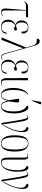

<svg xmlns="http://www.w3.org/2000/svg" viewBox="1491 -2336 855 3877"><g transform="rotate(90 1918.5 -397.5)"><path d="M230 6Q176 6 162 -23.5Q148 -53 152 -98L184 -495H119Q86 -495 67.5 -491.5Q49 -488 37.5 -479Q26 -470 14 -454L9 -457Q20 -482 32.5 -499.5Q45 -517 67.5 -526.5Q90 -536 130 -536H331L326 -495H193L191 -84Q191 -37 203 -21Q215 -5 243 -5Q263 -5 277.5 -13.5Q292 -22 301 -30L307 -23Q290 -8 272.5 -1Q255 6 230 6Z M527 10Q460 10 419 -27.5Q378 -65 378 -135Q378 -188 404 -224.5Q430 -261 474 -280V-283Q436 -298 414 -328.5Q392 -359 392 -405Q392 -450 411.5 -480.5Q431 -511 463 -527Q495 -543 534 -543Q597 -543 627 -512Q657 -481 657 -441Q657 -423 648 -412Q639 -401 620 -401Q620 -467 600.5 -500Q581 -533 532 -533Q481 -533 456.5 -497.5Q432 -462 432 -409Q432 -370 443 -345.5Q454 -321 467.5 -307.5Q481 -294 490 -288Q550 -312 583 -313Q588 -310 593 -303.5Q598 -297 598 -286Q598 -274 589.5 -264.5Q581 -255 564 -255Q550 -255 534.5 -260.5Q519 -266 491 -279Q465 -264 441.5 -229Q418 -194 418 -137Q418 -69 449.5 -34.5Q481 0 534 0Q584 0 609.5 -30.5Q635 -61 644 -114Q659 -108 659 -85Q659 -69 647 -46.5Q635 -24 606 -7Q577 10 527 10Z M735 0 939 -497 906 -615Q896 -657 880.5 -679Q865 -701 836.5 -707.5Q808 -714 760 -713Q760 -738 772 -755Q784 -772 811 -772Q833 -772 850.5 -761Q868 -750 882 -722Q896 -694 910 -643L1063 -94Q1076 -45 1092 -25Q1108 -5 1137 -5Q1152 -5 1166 -11.5Q1180 -18 1186 -22L1191 -14Q1179 -5 1164.5 0.5Q1150 6 1133 6Q1099 6 1082.5 -13Q1066 -32 1053 -84L957 -432H953L785 0Z M1335 10Q1268 10 1227 -27.5Q1186 -65 1186 -135Q1186 -188 1212 -224.5Q1238 -261 1282 -280V-283Q1244 -298 1222 -328.5Q1200 -359 1200 -405Q1200 -450 1219.5 -480.5Q1239 -511 1271 -527Q1303 -543 1342 -543Q1405 -543 1435 -512Q1465 -481 1465 -441Q1465 -423 1456 -412Q1447 -401 1428 -401Q1428 -467 1408.5 -500Q1389 -533 1340 -533Q1289 -533 1264.5 -497.5Q1240 -462 1240 -409Q1240 -370 1251 -345.5Q1262 -321 1275.5 -307.5Q1289 -294 1298 -288Q1358 -312 1391 -313Q1396 -310 1401 -303.5Q1406 -297 1406 -286Q1406 -274 1397.5 -264.5Q1389 -255 1372 -255Q1358 -255 1342.5 -260.5Q1327 -266 1299 -279Q1273 -264 1249.5 -229Q1226 -194 1226 -137Q1226 -69 1257.5 -34.5Q1289 0 1342 0Q1392 0 1417.5 -30.5Q1443 -61 1452 -114Q1467 -108 1467 -85Q1467 -69 1455 -46.5Q1443 -24 1414 -7Q1385 10 1335 10Z M1646 10Q1602 10 1580 -16Q1558 -42 1558 -105L1556 -536H1601L1599 -101Q1599 -75 1602.5 -52.5Q1606 -30 1618.5 -15.5Q1631 -1 1657 -1Q1677 -1 1705 -18L1710 -10Q1697 -1 1680.5 4.5Q1664 10 1646 10Z M1899 10Q1837 10 1796.5 -51.5Q1756 -113 1756 -245Q1756 -311 1770.5 -370.5Q1785 -430 1814 -474.5Q1843 -519 1884 -541L1890 -534Q1841 -496 1818.5 -417.5Q1796 -339 1796 -246Q1796 -135 1823 -67.5Q1850 0 1901 0Q1934 0 1953.5 -21.5Q1973 -43 1984.5 -76Q1996 -109 2003 -145Q1995 -201 1988 -248Q1981 -295 1974 -345Q1988 -359 2012 -359Q2033 -359 2042.5 -345.5Q2052 -332 2049 -309Q2047 -292 2043 -260.5Q2039 -229 2034.5 -197Q2030 -165 2026 -146Q2032 -114 2043 -80Q2054 -46 2073.5 -23Q2093 0 2127 0Q2180 0 2205 -68Q2230 -136 2230 -250Q2230 -332 2213 -387Q2196 -442 2169.5 -472.5Q2143 -503 2114 -509Q2116 -544 2149 -544Q2174 -544 2196.5 -520.5Q2219 -497 2235.5 -456.5Q2252 -416 2261 -364.5Q2270 -313 2270 -257Q2270 -121 2231.5 -55.5Q2193 10 2131 10Q2082 10 2054 -26Q2026 -62 2013 -123Q2002 -62 1974 -26Q1946 10 1899 10ZM2011 -605 2003 -608 2035 -783Q2038 -805 2054 -804.5Q2070 -804 2086 -792V-783Z M2463 0Q2442 -143 2426.5 -238Q2411 -333 2399.5 -391Q2388 -449 2378.5 -478.5Q2369 -508 2360 -518Q2351 -528 2341 -528Q2324 -528 2300 -506L2295 -513Q2308 -524 2322 -531.5Q2336 -539 2356 -539Q2375 -539 2388 -530Q2401 -521 2411.5 -492.5Q2422 -464 2432.5 -406.5Q2443 -349 2457.5 -254Q2472 -159 2492 -16Q2519 -68 2550 -130Q2581 -192 2603 -259Q2625 -326 2625 -393Q2625 -446 2600 -474Q2575 -502 2542 -509Q2543 -525 2553 -534.5Q2563 -544 2577 -544Q2609 -544 2628.5 -514.5Q2648 -485 2648 -425Q2648 -364 2627.5 -290.5Q2607 -217 2571.5 -142Q2536 -67 2490 0Z M2876 10Q2797 10 2754.5 -57Q2712 -124 2712 -267Q2712 -406 2752 -474.5Q2792 -543 2878 -543Q2960 -543 3000 -473.5Q3040 -404 3040 -267Q3040 -122 2998 -56Q2956 10 2876 10ZM2877 0Q2945 0 2972 -65.5Q2999 -131 2999 -267Q2999 -406 2971.5 -469.5Q2944 -533 2876 -533Q2807 -533 2779.5 -469.5Q2752 -406 2752 -267Q2752 -130 2782 -65Q2812 0 2877 0Z M3264 10Q3209 10 3186 -20Q3163 -50 3163 -127V-464Q3163 -496 3155.5 -512Q3148 -528 3128 -528Q3114 -528 3102.5 -523.5Q3091 -519 3078 -511L3074 -519Q3089 -529 3104.5 -534Q3120 -539 3137 -539Q3176 -539 3189.5 -515.5Q3203 -492 3203 -455V-132Q3203 -79 3209 -51Q3215 -23 3229.5 -12Q3244 -1 3270 -1Q3316 -1 3349 -41Q3382 -81 3399.5 -153Q3417 -225 3417 -322Q3417 -415 3393 -457Q3369 -499 3329 -509Q3330 -528 3342 -536Q3354 -544 3366 -544Q3407 -544 3427 -485Q3447 -426 3447 -324Q3447 -216 3423 -141.5Q3399 -67 3357 -28.5Q3315 10 3264 10Z M3610 0Q3589 -143 3573.5 -238Q3558 -333 3546.5 -391Q3535 -449 3525.5 -478.5Q3516 -508 3507 -518Q3498 -528 3488 -528Q3471 -528 3447 -506L3442 -513Q3455 -524 3469 -531.5Q3483 -539 3503 -539Q3522 -539 3535 -530Q3548 -521 3558.5 -492.5Q3569 -464 3579.5 -406.5Q3590 -349 3604.5 -254Q3619 -159 3639 -16Q3666 -68 3697 -130Q3728 -192 3750 -259Q3772 -326 3772 -393Q3772 -446 3747 -474Q3722 -502 3689 -509Q3690 -525 3700 -534.5Q3710 -544 3724 -544Q3756 -544 3775.5 -514.5Q3795 -485 3795 -425Q3795 -364 3774.5 -290.5Q3754 -217 3718.5 -142Q3683 -67 3637 0Z"/></g></svg>

Font: Noto Serif Display ExtraCondensed ExtraLight
Style: Regular
Weight: 200
Width: 2
Designer: Monotype Design Team
Foundry: Monotype Imaging Inc.
Version: Version 2.009